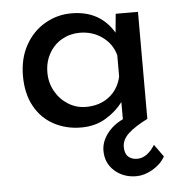

<svg xmlns="http://www.w3.org/2000/svg" viewBox="-49 -477 688 738"><g transform="rotate(-5 295.5 -108.0)"><path d="M559.6 148.4Q543 177.7 510.7 196.3Q478.5 214.8 448.2 214.8Q398.4 214.8 364.3 184.6Q330.1 154.3 330.1 106.4Q330.1 72.3 353.5 41Q377 9.8 415 -7.8V-74.2Q389.6 -40 348.6 -15.1Q307.6 9.8 252.9 9.8Q195.3 9.8 147.9 -15.6Q100.6 -41 73.7 -89.8Q46.9 -138.7 46.9 -207Q46.9 -274.4 75.2 -325.2Q103.5 -376 150.9 -403.3Q198.2 -430.7 252.9 -430.7Q363.3 -430.7 416 -341.8L422.9 -414.1H508.8V-1Q460 23.4 434.6 46.9Q409.2 70.3 409.2 98.6Q409.2 124 422.4 136.2Q435.5 148.4 457 148.4Q495.1 148.4 525.4 100.6ZM415 -172.9V-254.9Q403.3 -298.8 365.7 -326.2Q328.1 -353.5 278.3 -353.5Q241.2 -353.5 210 -335.9Q178.7 -318.4 160.2 -285.6Q141.6 -252.9 141.6 -211.9Q141.6 -171.9 160.2 -139.2Q178.7 -106.4 210 -86.9Q241.2 -67.4 278.3 -67.4Q331.1 -67.4 367.7 -95.7Q404.3 -124 415 -172.9Z"/></g></svg>

Font: Josefin Sans CFJ
Style: Regular
Weight: 400
Designer: Santiago Orozco
Foundry: Typemade
Version: Version 2.000